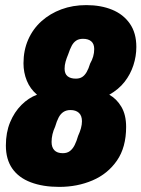

<svg xmlns="http://www.w3.org/2000/svg" viewBox="-20 -720 554 752"><path d="M212 12Q148 12 100.5 -6Q53 -24 28 -60Q3 -96 3 -150Q3 -201 19.5 -241Q36 -281 64 -309Q92 -337 125 -349Q98 -372 85 -404Q72 -436 72 -472Q72 -523 90.5 -565Q109 -607 142.5 -637Q176 -667 220.5 -683.5Q265 -700 318 -700Q375 -700 419 -682Q463 -664 488.5 -627.5Q514 -591 514 -536Q514 -500 502.5 -464.5Q491 -429 468 -399.5Q445 -370 408 -349Q437 -333 455.5 -301.5Q474 -270 474 -223Q474 -143 438 -91Q402 -39 342.5 -13.5Q283 12 212 12ZM226 -120Q243 -120 254 -128.5Q265 -137 272.5 -152Q280 -167 286 -188Q293 -203 297 -217.5Q301 -232 301 -245Q301 -267 289 -278Q277 -289 256 -289Q240 -289 228.5 -281.5Q217 -274 209.5 -259.5Q202 -245 196 -224Q189 -209 185.5 -194Q182 -179 182 -164Q182 -143 193 -131.5Q204 -120 226 -120ZM277 -412Q292 -412 302 -418.5Q312 -425 319.5 -438Q327 -451 333 -471Q341 -485 345 -499Q349 -513 349 -528Q349 -548 337.5 -558Q326 -568 305 -568Q289 -568 278.5 -561Q268 -554 261 -541Q254 -528 247 -507Q241 -493 237 -479Q233 -465 233 -451Q233 -431 244.5 -421.5Q256 -412 277 -412Z"/></svg>

Font: Archivo Condensed Black
Style: Italic
Weight: 900
Width: 3
Italic angle: -10°
Designer: Hector Gatti
Foundry: Omnibus-Type
Version: Version 2.001